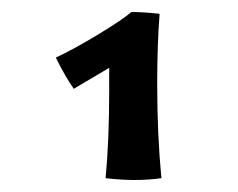

<svg xmlns="http://www.w3.org/2000/svg" viewBox="-20 -557 396 320"><path d="M156 -260Q162 -323 162 -407V-444L103 -409Q90 -427 73 -461Q103 -475 143.5 -499.5Q184 -524 199 -537Q219 -537 246 -534Q242 -482 242 -417Q242 -333 249 -260Q227 -257 204 -257Q183 -257 156 -260Z"/></svg>

Font: Mirza SemiBold
Style: Regular
Weight: 600
Designer: Arabic design by Kourosh Beigpour, Latin design by Eduardo Tunni, engineering by Lasse Fister
Version: Version 1.0010g